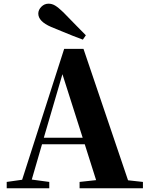

<svg xmlns="http://www.w3.org/2000/svg" viewBox="-20 -1013 801 1033"><path d="M441.9 -823.2 425.8 -799.8Q399.9 -809.1 371.8 -820.3Q343.8 -831.5 308.3 -846.2Q272.9 -860.8 254.9 -868.2Q186 -897.9 186 -939.9Q186 -960 202.4 -976.6Q218.8 -993.2 241.2 -993.2Q259.8 -993.2 276.9 -982.9Q293.9 -972.7 320.8 -946.8Q342.8 -923.8 387.5 -878.4Q432.1 -833 441.9 -823.2ZM668.9 -43 749 -34.2V0H408.2V-34.2L497.1 -43.9L436 -236.8H206.1L150.9 -46.9L245.1 -34.2V0H16.1V-34.2L99.1 -45.9L325.2 -750H429.2ZM215.8 -272H424.8L315.9 -613.8Z"/></svg>

Font: Noto Serif JP Black
Style: Regular
Weight: 900
Designer: Ryoko NISHIZUKA  (kana & ideographs); Frank Grießhammer (Latin, Greek & Cyrillic); Wenlong ZHANG  (bopomofo); Sandoll Co
Foundry: Adobe Systems Incorporated
Version: Version 1.001;PS 1.001;hotconv 16.6.54;makeotf.lib2.5.65590